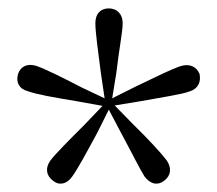

<svg xmlns="http://www.w3.org/2000/svg" viewBox="-20 -832 516 457"><path d="M229 -598 174 -624C126 -649 87 -668 67 -675C45 -682 29 -674 23 -656C17 -636 26 -620 46 -615C68 -607 109 -600 163 -591L224 -580L182 -536C144 -498 113 -467 100 -450C87 -432 90 -414 106 -402C120 -390 139 -393 152 -412C165 -430 185 -467 211 -515L239 -571L268 -516C294 -468 313 -429 324 -412C338 -393 356 -390 371 -402C387 -414 389 -432 377 -450C364 -467 335 -499 297 -536L253 -581L314 -591C368 -601 411 -607 430 -614C451 -620 459 -636 455 -656C448 -673 432 -681 411 -675C389 -668 353 -650 303 -626L247 -598L257 -659C263 -713 272 -756 272 -777C272 -799 258 -812 239 -812C219 -812 207 -799 207 -777C207 -755 213 -714 220 -659Z"/></svg>

Font: Noto Serif CJK TC Light
Style: Regular
Weight: 300
Designer: Ryoko NISHIZUKA 西塚涼子 (kana & ideographs); Frank Grießhammer (Latin, Greek & Cyrillic); Wenlong ZHANG 张文龙 (bopomofo); San
Foundry: Adobe
Version: Version 2.001;hotconv 1.1.0;makeotfexe 2.6.0